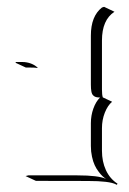

<svg xmlns="http://www.w3.org/2000/svg" viewBox="-20 -508 372 554"><path d="M24.4 -327.1 26.4 -329.1H43.9Q57.6 -329.1 69.7 -324.5Q81.8 -319.8 89.4 -311.8L86.4 -312Q80.6 -313 74 -313L54.4 -313.2ZM53.7 0 61.8 -2H203.1Q264.4 -2 285.9 8.3Q280.8 4.9 275.6 0.1Q270.5 -4.6 264.2 -13.1Q257.8 -21.5 253.2 -31.5Q248.5 -41.5 245.4 -56Q242.2 -70.6 242.2 -86.9V-152.3Q242.2 -174.8 249.4 -194.8Q256.6 -214.8 268.6 -226.6Q261.2 -226.8 257 -227.9Q252.7 -229 248.9 -232.7Q245.1 -236.3 243.7 -243.9Q242.2 -251.5 242.2 -263.7V-405.3Q242.2 -461.4 274.2 -486.3L280.3 -488.3L310.3 -474.1Q274.2 -450.7 274.2 -391.1V-249.5Q274.2 -234.4 276.6 -227.1L303.5 -214.4Q290.8 -203.9 282.5 -183Q274.2 -162.1 274.2 -138.2V-72.8Q274.2 -42 285.6 -17.1Q297.1 7.8 319.1 22L317.1 25.4L314.9 24.2Q296.6 14.2 233.2 14.2L83.7 13.9Z"/></svg>

Font: AgreloyOut1
Style: Medium
Weight: 400
Designer: gluk
Foundry: gluk
Version: Version 0.27